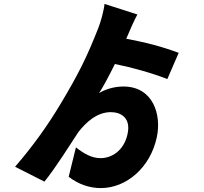

<svg xmlns="http://www.w3.org/2000/svg" viewBox="-20 -866 1040 981"><path d="M610 -424C561 -424 514 -408 486 -390C508 -424 536 -476 567 -539C656 -521 759 -492 835 -462L893 -596C810 -627 728 -649 625 -668L632 -684C641 -707 667 -765 682 -792L514 -846C511 -813 495 -755 482 -722C424 -575 383 -491 287 -331C227 -231 150 -121 57 -14L207 62C264 -8 338 -127 381 -192C418 -239 474 -293 546 -293C598 -293 651 -264 631 -178C611 -93 548 -58 494 -58C449 -58 410 -80 368 -113L331 37C379 75 437 95 495 95C626 95 748 -10 781 -164C806 -278 764 -424 610 -424Z"/></svg>

Font: Noto Sans KR Black
Style: Regular
Weight: 900
Designer: Ryoko NISHIZUKA 西塚涼子 (kana, bopomofo & ideographs); Paul D. Hunt (Latin, Greek & Cyrillic); Sandoll Communications 산돌커뮤니
Foundry: Adobe
Version: Version 2.004;hotconv 1.0.118;makeotfexe 2.5.65603